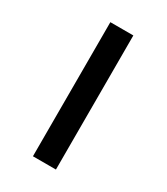

<svg xmlns="http://www.w3.org/2000/svg" viewBox="-145 -620 596 687"><g transform="rotate(30 152.5 -277.0)"><path d="M105 0V-554H200V0Z"/></g></svg>

Font: Noto Serif Tamil
Style: Regular
Weight: 400
Designer: Indian Type Foundry, Tom Grace, and the Monotype Design Team
Foundry: Monotype Imaging Inc.
Version: Version 2.003